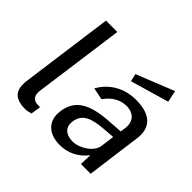

<svg xmlns="http://www.w3.org/2000/svg" viewBox="-168 -964 1196 1196"><g transform="rotate(45 430.0 -366.0)"><path d="M175 4C189 4 207 0 223 -5L233 -70L207 -71C171 -74 153 -98 161 -149L242 -742H142L60 -138C49 -65 58 4 175 4Z M757 -736 507 -636 519 -585 773 -659ZM485 10C556 10 618 -19 666 -80L663 0H749L797 -361C811 -462 758 -526 623 -526C516 -526 433 -472 389 -392L468 -376C508 -432 557 -457 608 -457C673 -457 708 -417 700 -354L695 -319L611 -313C436 -304 355 -255 340 -141C327 -46 388 10 485 10ZM526 -62C468 -62 430 -95 439 -150C449 -227 510 -248 617 -256L686 -261L674 -170C667 -115 590 -62 526 -62Z"/></g></svg>

Font: United Sans Medium
Style: Italic
Weight: 500
Italic angle: -8°
Designer: Pablo Impallari, Rodrigo Fuenzalida (Modified by Dan O. Williams)
Version: Version 1.000;PS 001.000;hotconv 1.0.88;makeotf.lib2.5.64775